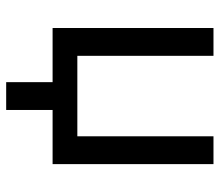

<svg xmlns="http://www.w3.org/2000/svg" viewBox="-64 -484 694 606"><g transform="rotate(90 283.0 -181.0)"><path d="M239.3 -39.1V146.5H327.1V-39.1ZM68.4 0H156.2H410.2H498V-507.8H410.2V-78.1H156.2V-507.8H68.4Z"/></g></svg>

Font: Giphurs
Style: Regular
Weight: 400
Version: Version 2.010